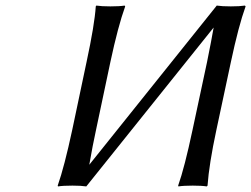

<svg xmlns="http://www.w3.org/2000/svg" viewBox="-20 -669 905 692"><path d="M292 -445.8Q320.8 -579.6 325.2 -646L327.1 -648.9Q345.7 -646 377.9 -646Q411.1 -646 429.2 -648.9L431.2 -646Q405.3 -574.2 377.9 -445.8L326.2 -201.2Q314 -145.5 301.8 -75.2L761.2 -648.9Q779.8 -646 812 -646Q844.7 -646 862.8 -648.9L865.2 -646Q839.8 -575.7 812 -444.8L759.8 -200.2Q733.4 -76.7 728 0L725.1 2.9Q707 0 674.8 0Q641.6 0 623 2.9L622.1 0Q645 -64.5 673.8 -200.2L726.1 -444.8Q742.7 -526.9 750 -569.8L291 2.9Q272.5 0 241.2 0Q207 0 189 2.9L188 0Q211.9 -68.4 240.2 -200.2Z"/></svg>

Font: Linear Smooth
Style: Italic
Weight: 400
Designer: Philipp H. Poll, Flanker
Foundry: Philipp H. Poll, reworked by Flanker
Version: Version 1.061 | FøM Fix